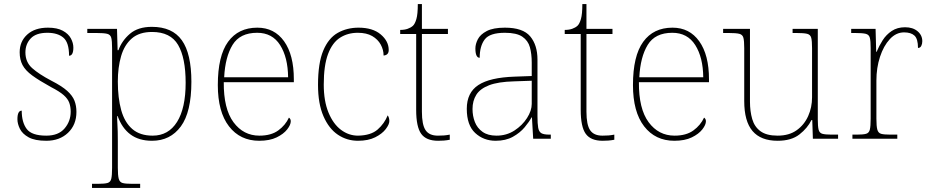

<svg xmlns="http://www.w3.org/2000/svg" viewBox="-20 -677 4536 937"><path d="M206 10Q150 10 119.5 -7Q89 -24 77 -48.5Q65 -73 65 -95Q65 -137 86 -137Q86 -80 110.5 -47.5Q135 -15 206 -15Q265 -15 295 -50Q325 -85 325 -132Q325 -156 318 -175.5Q311 -195 290.5 -213Q270 -231 229 -252Q171 -284 137.5 -308.5Q104 -333 90 -359.5Q76 -386 76 -422Q76 -475 113 -508.5Q150 -542 214 -542Q259 -542 286.5 -527Q314 -512 326 -489.5Q338 -467 338 -445Q338 -405 317 -405Q317 -470 289 -493.5Q261 -517 211 -517Q156 -517 130 -489.5Q104 -462 104 -421Q104 -374 137 -344.5Q170 -315 231 -283Q282 -257 308 -233.5Q334 -210 343.5 -185.5Q353 -161 353 -131Q353 -68 312 -29Q271 10 206 10Z M429 240V220H460Q490 220 504.5 216Q519 212 523 195.5Q527 179 527 142V-442Q527 -477 523 -492.5Q519 -508 503 -512Q487 -516 450 -516H406V-536H551L554 -432H558Q575 -479 614.5 -512.5Q654 -546 721 -546Q821 -546 867.5 -480.5Q914 -415 914 -278Q914 -130 862.5 -60Q811 10 722 10Q658 10 616.5 -21Q575 -52 554 -111H552Q551 -99 553 -70.5Q555 -42 555 13V142Q555 179 559.5 195.5Q564 212 578 216Q592 220 622 220H664V240ZM725 -15Q802 -15 844 -82Q886 -149 886 -273Q886 -395 849 -458Q812 -521 722 -521Q660 -521 623.5 -489.5Q587 -458 571 -403Q555 -348 555 -279Q555 -199 571.5 -139.5Q588 -80 625.5 -47.5Q663 -15 725 -15Z M1245 10Q1152 10 1097.5 -60.5Q1043 -131 1043 -262Q1043 -404 1093 -473Q1143 -542 1236 -542Q1319 -542 1366.5 -475.5Q1414 -409 1414 -290V-276H1072Q1071 -146 1119.5 -80.5Q1168 -15 1246 -15Q1303 -15 1338 -40.5Q1373 -66 1390 -103Q1399 -97 1399 -85Q1399 -68 1381.5 -45.5Q1364 -23 1330 -6.5Q1296 10 1245 10ZM1386 -300Q1385 -397 1347 -457Q1309 -517 1235 -517Q1151 -517 1115 -458Q1079 -399 1074 -300Z M1727 10Q1673 10 1629 -19.5Q1585 -49 1558.5 -110Q1532 -171 1532 -263Q1532 -369 1557.5 -430Q1583 -491 1628 -516.5Q1673 -542 1730 -542Q1799 -542 1838 -509Q1877 -476 1877 -433Q1877 -408 1852 -406Q1852 -434 1838 -459.5Q1824 -485 1796.5 -501Q1769 -517 1726 -517Q1677 -517 1639.5 -493Q1602 -469 1581 -413.5Q1560 -358 1560 -264Q1560 -184 1583 -128Q1606 -72 1644 -43.5Q1682 -15 1727 -15Q1790 -16 1823 -45Q1856 -74 1872 -114Q1880 -103 1880 -86Q1880 -70 1862.5 -47Q1845 -24 1811 -7Q1777 10 1727 10Z M2118 10Q2060 10 2035.5 -24Q2011 -58 2011 -141V-511H1933V-531Q1954 -531 1969.5 -536.5Q1985 -542 1995 -551Q2005 -560 2012 -584Q2019 -608 2019 -657H2039V-536H2166V-511H2039V-132Q2039 -68 2057 -41.5Q2075 -15 2117 -15Q2134 -15 2146.5 -16Q2159 -17 2175 -20V5Q2159 8 2145.5 9Q2132 10 2118 10Z M2399 10Q2340 10 2299 -28Q2258 -66 2258 -146Q2258 -225 2314.5 -262Q2371 -299 2492 -303L2575 -306V-371Q2575 -414 2566 -446.5Q2557 -479 2529 -498Q2501 -517 2444 -517Q2370 -517 2345.5 -484.5Q2321 -452 2321 -395Q2300 -395 2300 -441Q2300 -462 2312 -485.5Q2324 -509 2355.5 -525.5Q2387 -542 2444 -542Q2532 -542 2567.5 -499.5Q2603 -457 2603 -386V-110Q2603 -73 2606.5 -53.5Q2610 -34 2622 -27Q2634 -20 2661 -20H2668V0H2582L2576 -104H2574Q2563 -83 2540.5 -56Q2518 -29 2483 -9.5Q2448 10 2399 10ZM2403 -15Q2452 -15 2490.5 -40Q2529 -65 2552 -101Q2575 -137 2575 -170V-283L2489 -280Q2411 -278 2367 -261Q2323 -244 2304.5 -214.5Q2286 -185 2286 -145Q2286 -111 2297.5 -81.5Q2309 -52 2335 -33.5Q2361 -15 2403 -15Z M2921 10Q2863 10 2838.5 -24Q2814 -58 2814 -141V-511H2736V-531Q2757 -531 2772.5 -536.5Q2788 -542 2798 -551Q2808 -560 2815 -584Q2822 -608 2822 -657H2842V-536H2969V-511H2842V-132Q2842 -68 2860 -41.5Q2878 -15 2920 -15Q2937 -15 2949.5 -16Q2962 -17 2978 -20V5Q2962 8 2948.5 9Q2935 10 2921 10Z M3271 10Q3178 10 3123.5 -60.5Q3069 -131 3069 -262Q3069 -404 3119 -473Q3169 -542 3262 -542Q3345 -542 3392.5 -475.5Q3440 -409 3440 -290V-276H3098Q3097 -146 3145.5 -80.5Q3194 -15 3272 -15Q3329 -15 3364 -40.5Q3399 -66 3416 -103Q3425 -97 3425 -85Q3425 -68 3407.5 -45.5Q3390 -23 3356 -6.5Q3322 10 3271 10ZM3412 -300Q3411 -397 3373 -457Q3335 -517 3261 -517Q3177 -517 3141 -458Q3105 -399 3100 -300Z M3775 10Q3693 10 3652.5 -37.5Q3612 -85 3612 -184V-442Q3612 -477 3608 -492.5Q3604 -508 3588 -512Q3572 -516 3535 -516H3509V-536H3640V-181Q3640 -134 3651 -96Q3662 -58 3691.5 -36.5Q3721 -15 3775 -15Q3831 -15 3868 -41.5Q3905 -68 3924 -110.5Q3943 -153 3943 -202V-442Q3943 -477 3939 -492.5Q3935 -508 3919 -512Q3903 -516 3866 -516H3848V-536H3971V-94Q3971 -60 3975 -44Q3979 -28 3993.5 -24Q4008 -20 4038 -20H4070V0H3947L3944 -91H3940Q3921 -52 3881.5 -21Q3842 10 3775 10Z M4140 0V-20H4162Q4192 -20 4206.5 -24Q4221 -28 4225 -44.5Q4229 -61 4229 -98V-442Q4229 -477 4225 -492.5Q4221 -508 4205 -512Q4189 -516 4152 -516H4134V-536H4253L4256 -424H4258Q4270 -453 4287.5 -480.5Q4305 -508 4332 -526Q4359 -544 4397 -544Q4435 -544 4458 -524.5Q4481 -505 4481 -476Q4481 -463 4476 -453Q4471 -443 4460 -443Q4460 -487 4443 -503Q4426 -519 4392 -519Q4353 -519 4322.5 -486Q4292 -453 4274.5 -399.5Q4257 -346 4257 -284V-98Q4257 -61 4261.5 -44.5Q4266 -28 4280 -24Q4294 -20 4324 -20H4359V0Z"/></svg>

Font: Noto Serif Thin
Style: Regular
Weight: 100
Designer: Monotype Design Team
Foundry: Monotype Imaging Inc.
Version: Version 2.015